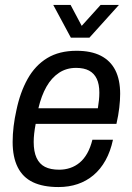

<svg xmlns="http://www.w3.org/2000/svg" viewBox="-20 -743 534 775"><path d="M216 12Q154 12 113 -7.5Q72 -27 51.5 -68Q31 -109 31 -170Q31 -201 35 -233.5Q39 -266 46 -297Q61 -370 91.5 -424.5Q122 -479 170.5 -508.5Q219 -538 289 -538Q348 -538 387 -518Q426 -498 445.5 -459.5Q465 -421 465 -364Q465 -339 461.5 -308.5Q458 -278 450 -243H124Q120 -222 118 -204Q116 -186 116 -170Q116 -131 127.5 -106Q139 -81 161.5 -69.5Q184 -58 219 -58Q242 -58 263 -65Q284 -72 301.5 -86.5Q319 -101 332 -124Q345 -147 353 -179H436Q426 -132 406 -96Q386 -60 357.5 -36Q329 -12 293.5 0Q258 12 216 12ZM135 -306H375Q378 -324 379.5 -339.5Q381 -355 381 -369Q381 -403 370.5 -425Q360 -447 339.5 -458Q319 -469 287 -469Q248 -469 218 -449Q188 -429 167.5 -393Q147 -357 135 -306ZM460 -723 341 -591H266L195 -723H265L325 -610H284L386 -723Z"/></svg>

Font: Archivo SemiCondensed
Style: Italic
Weight: 400
Width: 4
Italic angle: -10°
Designer: Hector Gatti
Foundry: Omnibus-Type
Version: Version 2.001